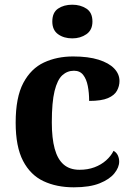

<svg xmlns="http://www.w3.org/2000/svg" viewBox="-20 -790 567 820"><path d="M295.2 10Q221.6 10 165.8 -16.3Q109.9 -42.5 78.4 -103Q46.9 -163.5 46.9 -266.2Q46.9 -374.3 79.6 -435.8Q112.3 -497.3 167.7 -523.1Q223.1 -548.9 291.9 -548.9Q357.1 -548.9 401.2 -535Q445.2 -521.1 467.8 -497.4Q490.3 -473.8 490.3 -444Q490.3 -422.7 479.7 -402.9Q469.1 -383.1 441.2 -371Q413.3 -359 360.7 -359Q360.7 -393.9 354.9 -423Q349.2 -452.2 335.2 -470.1Q321.3 -487.9 296 -487.9Q267.3 -487.9 246 -468.5Q224.8 -449 213 -401.1Q201.3 -353.1 201.3 -267.2Q201.3 -199.6 213.6 -154.7Q225.9 -109.7 252 -87.3Q278 -64.9 319.8 -64.9Q354.9 -64.9 383.5 -75.6Q412.1 -86.3 433.1 -105Q454 -123.6 465 -145.9Q477.6 -138.7 483.3 -126.3Q489 -113.9 489 -99.9Q489 -75.2 468.5 -49.7Q448.1 -24.2 405.6 -7.1Q363.2 10 295.2 10ZM288.8 -626.1Q252.6 -626.1 228 -643.9Q203.4 -661.7 203.4 -698Q203.4 -736.5 228 -753.2Q252.6 -769.9 288.8 -769.9Q323.4 -769.9 349.1 -753.2Q374.8 -736.5 374.8 -698Q374.8 -661.7 349.1 -643.9Q323.4 -626.1 288.8 -626.1Z"/></svg>

Font: Noto Serif Lao
Style: Regular
Weight: 400
Designer: Monotype Design Team
Foundry: Monotype Imaging Inc.
Version: Version 2.003